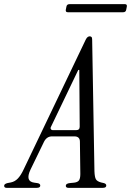

<svg xmlns="http://www.w3.org/2000/svg" viewBox="-94 -905 631 925"><path d="M-62 0Q-74 0 -74 -10Q-74 -19 -58 -23L-42 -26Q-22 -30 -7.5 -45.5Q7 -61 20 -89L319 -714Q324 -724 329 -727Q334 -730 338 -730Q343 -730 346.5 -727Q350 -724 350 -714L361 -80Q362 -52 368 -41.5Q374 -31 393 -26L406 -23Q418 -20 418 -11Q418 0 401 0H236Q223 0 223 -10Q223 -21 243 -23L263 -25Q280 -27 286.5 -36Q293 -45 293 -67L291 -222Q291 -248 264 -248H157Q131 -248 118 -222L53 -88Q26 -31 71 -25L85 -23Q100 -21 100 -11Q100 0 83 0ZM161 -278H273Q290 -278 290 -295L288 -568H283L152 -295Q148 -288 151 -283Q154 -278 161 -278ZM233 -846Q221 -846 223 -858L226 -873Q228 -885 241 -885H508Q519 -885 517 -873L514 -858Q512 -846 499 -846Z"/></svg>

Font: Instrument Serif
Style: Italic
Weight: 400
Italic angle: -13°
Designer: Rodrigo Fuenzalida
Foundry: fragTYPE
Version: Version 1.000; ttfautohint (v1.8.4.7-5d5b);gftools[0.9.27]